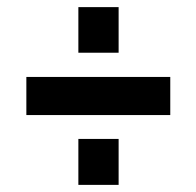

<svg xmlns="http://www.w3.org/2000/svg" viewBox="-20 -567 551 539"><path d="M200 -419H313V-547H200ZM54 -244H458V-351H54ZM200 -48H313V-177H200Z"/></svg>

Font: FIGSv2-sans-serif
Style: Bold
Weight: 700
Designer: Matt McInerney, Pablo Impallari, Rodrigo Fuenzalida,Mirko Velimirovic
Foundry: Matt McInerney, Pablo Impallari, Rodrigo Fuenzalida
Version: Version 4.021;hotconv 1.0.109;makeotfexe 2.5.65596